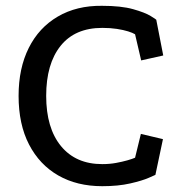

<svg xmlns="http://www.w3.org/2000/svg" viewBox="-20 -625 624 661"><path d="M445 -507Q437 -512 421 -517Q405 -522 382.5 -525.5Q360 -529 332 -529Q238 -529 188.5 -467Q139 -405 139 -295Q139 -184 190 -122Q241 -60 332 -60Q357 -60 379 -64Q401 -68 418.5 -73Q436 -78 445 -82L465 -164L541 -146L515 -23Q515 -23 492.5 -13Q470 -3 428.5 6.5Q387 16 332 16Q245 16 180.5 -21Q116 -58 80 -127.5Q44 -197 44 -295Q44 -390 79 -460Q114 -530 179 -568Q244 -606 331 -605Q397 -605 438 -593.5Q479 -582 498.5 -570Q518 -558 518 -557L542 -434L466 -417Z"/></svg>

Font: Podkova Medium
Style: Regular
Weight: 500
Designer: Ilya Yudin
Foundry: Cyreal (www.cyreal.org)
Version: Version 2.103